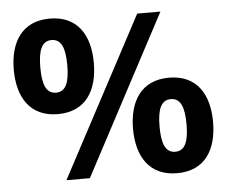

<svg xmlns="http://www.w3.org/2000/svg" viewBox="-52 -792 1024 865"><g transform="rotate(-5 459.5 -360.0)"><path d="M203 -300C330 -300 384 -392 384 -516C384 -640 330 -732 203 -732C77 -732 22 -640 22 -516C22 -392 77 -300 203 -300ZM142 -516C142 -592 158 -635 203 -635C248 -635 264 -592 264 -516C264 -440 248 -397 203 -397C158 -397 142 -440 142 -516ZM215 0H321L703 -720H598ZM534 -204C534 -80 589 12 715 12C842 12 896 -80 896 -204C896 -328 842 -420 715 -420C589 -420 534 -328 534 -204ZM654 -204C654 -280 670 -323 715 -323C760 -323 776 -280 776 -204C776 -128 760 -85 715 -85C670 -85 654 -128 654 -204Z"/></g></svg>

Font: Aspekta 800
Style: Regular
Weight: 800
Designer: Ivo Dolenc
Version: Version 2.000